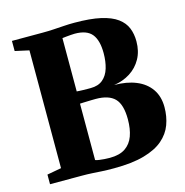

<svg xmlns="http://www.w3.org/2000/svg" viewBox="-110 -853 927 962"><g transform="rotate(-15 353.0 -372.0)"><path d="M107.5 -63.5V-674.5L35 -690.5V-743H193.5Q225 -743 252.5 -744.8Q280 -746.5 306 -748.2Q332 -750 359.5 -750Q442.5 -750 496.5 -737.8Q550.5 -725.5 581.2 -702.8Q612 -680 624.5 -649Q637 -618 637 -580Q637 -528.5 615.5 -489.8Q594 -451 556.5 -427.2Q519 -403.5 472.5 -397Q537.5 -397 585.8 -377.2Q634 -357.5 660.8 -319Q687.5 -280.5 687.5 -225Q687.5 -176.5 672 -134.5Q656.5 -92.5 620 -61Q583.5 -29.5 521 -11.8Q458.5 6 364.5 6Q327 6 301.5 4.5Q276 3 252 1.5Q228 0 195.5 0H33.5V-50ZM283 -414.5Q289.5 -414 298.5 -413.5Q307.5 -413 317.2 -412.8Q327 -412.5 337 -412.5Q347 -412.5 355 -412.5Q394.5 -412.5 418.2 -432.5Q442 -452.5 452.5 -487Q463 -521.5 463 -565Q463 -631.5 436.8 -664Q410.5 -696.5 348 -696.5Q340.5 -696.5 327.5 -695.5Q314.5 -694.5 302 -693.2Q289.5 -692 283 -691ZM283 -58.5Q290.5 -55.5 303 -53.8Q315.5 -52 330 -51Q344.5 -50 357.5 -50Q408 -50 438 -70.2Q468 -90.5 481.2 -127Q494.5 -163.5 494.5 -213.5Q494.5 -290 463.5 -321.8Q432.5 -353.5 365 -353.5Q354.5 -353.5 342.8 -353.2Q331 -353 319.8 -352.5Q308.5 -352 299 -351.8Q289.5 -351.5 283 -351Z"/></g></svg>

Font: Merriweather 60pt Black
Style: Regular
Weight: 900
Version: Version 2.100